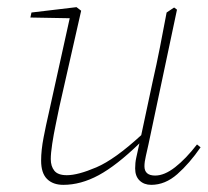

<svg xmlns="http://www.w3.org/2000/svg" viewBox="-20 -504 583 537"><path d="M157 13Q128 13 111.5 -3.5Q95 -20 95 -55Q95 -84 102 -120Q109 -156 116 -186L175 -453L65 -455L68 -469L194 -484L207 -474L146 -205Q142 -185 136 -156.5Q130 -128 126 -101.5Q122 -75 122 -59Q122 -39 132 -26.5Q142 -14 167 -14Q198 -14 249.5 -36Q301 -58 375 -126L407 -276Q418 -324 427.5 -372.5Q437 -421 446 -469L467 -483L475 -477L395 -99Q392 -85 388 -68Q384 -51 384 -39Q384 -13 414 -13Q440 -13 470 -36.5Q500 -60 531 -100L541 -92Q510 -47 476 -17Q442 13 403 13Q383 13 370.5 1Q358 -11 358 -33Q358 -49 361 -62.5Q364 -76 369 -99L370 -103Q306 -41 256 -14Q206 13 157 13Z"/></svg>

Font: Source Serif Pro ExtraLight
Style: Italic
Weight: 200
Italic angle: -12°
Designer: Frank Grießhammer
Foundry: Adobe Systems Incorporated
Version: Version 3.001;hotconv 1.0.111;makeotfexe 2.5.65597